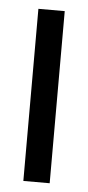

<svg xmlns="http://www.w3.org/2000/svg" viewBox="-43 -532 257 560"><g transform="rotate(5 85.0 -252.0)"><path d="M46.9 0V-503.9H124V0Z"/></g></svg>

Font: Post No Bills Jaffna SemiBold
Style: Regular
Weight: 600
Designer: Kosala Senevirathne, Siva Puranthara, Lasantha Premarathna, Tharique Azeez
Foundry: Mooniak
Version: Version 1.220 ; ttfautohint (v1.6)